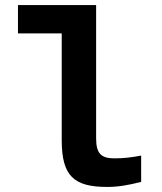

<svg xmlns="http://www.w3.org/2000/svg" viewBox="-20 -730 640 759"><path d="M432 -104C379 -104 360 -124 360 -183V-710H51V-598H224V-176C224 -34 272 9 404 9C447 9 487 2 538 -11V-115C496 -107 466 -104 432 -104Z"/></svg>

Font: LT Wave Mono Bold
Style: Regular
Weight: 700
Designer: Daniel Lyons
Version: Version 2.5 (Glyphs App)